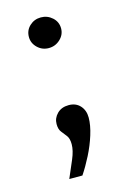

<svg xmlns="http://www.w3.org/2000/svg" viewBox="-86 -412 391 593"><g transform="rotate(-15 109.5 -115.5)"><path d="M61 137Q74 107 85 81Q96 55 96 35Q96 17 89 7.5Q82 -2 74.5 -11Q67 -20 67 -37Q67 -56 81 -70Q95 -84 118 -84Q141 -84 154.5 -69Q168 -54 168 -31Q168 -7 158.5 23.5Q149 54 134 83.5Q119 113 103 137ZM105 -270Q84 -270 69 -284.5Q54 -299 54 -319Q54 -340 69 -354Q84 -368 105 -368Q126 -368 141.5 -354Q157 -340 157 -319Q157 -299 141.5 -284.5Q126 -270 105 -270Z"/></g></svg>

Font: Alumni Sans SemiBold
Style: Regular
Weight: 600
Designer: Robert E. Leuschke
Foundry: Robert E. Leuschke
Version: Version 1.018